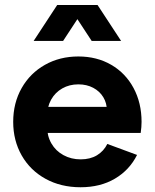

<svg xmlns="http://www.w3.org/2000/svg" viewBox="-20 -747 629 780"><path d="M33.6 -252Q33.6 -328.8 68.1 -389.4Q102.5 -449.9 162.7 -483.7Q222.8 -517.6 298.3 -517.6Q373.7 -517.6 431.9 -483.7Q490.1 -449.9 522.6 -389.4Q555.1 -328.8 555.1 -252Q555.1 -231.3 551.6 -206.9H115.1V-312.9H421.2L414.2 -298Q414.2 -328.1 399.6 -352.2Q385 -376.3 358.7 -390.3Q332.3 -404.3 298.3 -404.3Q262 -404.3 233.1 -387.9Q204.1 -371.5 187.6 -342Q171.2 -312.5 171.2 -273.7V-234.4Q171.2 -194.8 188.8 -164.3Q206.3 -133.9 237.7 -116.8Q269.1 -99.6 307.5 -99.6Q346.7 -99.6 374.1 -116.3Q401.5 -133 416 -162.2L536.8 -117.6Q505.9 -55.9 446.7 -21.1Q387.6 13.7 307.2 13.7Q227.1 13.7 165 -20.6Q102.8 -54.8 68.2 -115.4Q33.6 -176.1 33.6 -252ZM212.3 -726.6H332L236.3 -580.6H116.6ZM256.8 -726.6H376.4L472.1 -580.6H352.5Z"/></svg>

Font: Wanted Sans Variable
Style: Regular
Weight: 400
Designer: Original Design by Kil Hyung-jin and Kang Hanbin, Wanted Lab, Inc; Hangeul from Source Han Sans by Jang Soo-young and Ka
Foundry: Wanted Lab, Inc.
Version: Version 1.003;Glyphs 3.2 (3227)